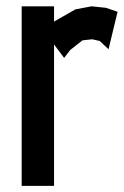

<svg xmlns="http://www.w3.org/2000/svg" viewBox="-20 -589 397 614"><path d="M318.8 -564 356 -551.3 327.1 -431.6 298.8 -458 274.9 -463.4 243.7 -460 204.6 -429.2 185.1 -403.8 152.8 -446.8V5.4H49.3V-568.8H152.8V-520L221.2 -559.1L272.9 -568.8Z"/></svg>

Font: Gap Sans
Style: Bold
Weight: 400
Designer: Alexandre Liziard and Etienne Ozeray
Foundry: Interstices.io
Version: Version 1.610